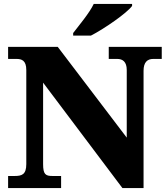

<svg xmlns="http://www.w3.org/2000/svg" viewBox="-20 -951 846 971"><path d="M350 -784V-771H440C510 -807 623 -886 648 -921V-931H454C433 -886 379 -822 350 -784ZM21 0H289V-61H246C211 -61 198 -68 198 -121V-533L599 0H706V-593C706 -636 725 -653 755 -653H798V-714H530V-653H573C600 -653 621 -639 621 -597V-255L272 -714H21V-653H63C89 -653 113 -646 113 -597V-121C113 -68 90 -61 54 -61H21Z"/></svg>

Font: Noto Serif Malayalam Black
Style: Regular
Weight: 900
Designer: Indian type Foundry, Jelle Bosma, Monotype Design Team
Foundry: Monotype Imaging Inc.
Version: Version 2.104